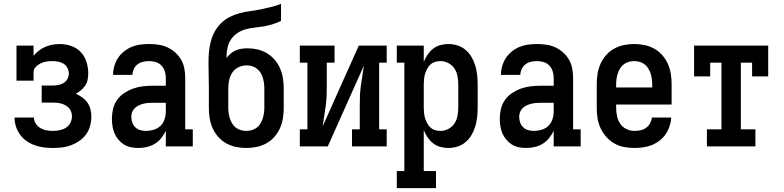

<svg xmlns="http://www.w3.org/2000/svg" viewBox="-20 -755 4040 990"><path d="M252 8Q229 8 205.5 5Q182 2 159.5 -6Q137 -14 117.5 -27.5Q98 -41 84 -60Q70 -79 62.5 -102Q55 -125 55 -149H155Q155 -132 164.5 -117.5Q174 -103 188.5 -94.5Q203 -86 219.5 -83Q236 -80 252 -80Q270 -80 287.5 -83.5Q305 -87 319.5 -96Q334 -105 342.5 -121Q351 -137 351 -155Q351 -166 347.5 -177.5Q344 -189 336 -197.5Q328 -206 317.5 -212Q307 -218 296 -221Q285 -224 273.5 -225Q262 -226 250 -226H195V-314H250Q265 -314 279.5 -316.5Q294 -319 307 -326.5Q320 -334 327.5 -347.5Q335 -361 335 -376Q335 -390 328 -404Q321 -418 308.5 -426Q296 -434 281 -437Q266 -440 251 -440Q241 -440 230.5 -439Q220 -438 210 -435.5Q200 -433 190.5 -428.5Q181 -424 173 -418Q165 -412 159 -403Q153 -394 153 -384V-339H65V-520H153V-467Q165 -482 180.5 -494Q196 -506 213.5 -513.5Q231 -521 250 -524.5Q269 -528 289 -528Q318 -528 347 -518Q376 -508 396 -487Q416 -466 425.5 -437Q435 -408 435 -378Q435 -362 432 -345.5Q429 -329 420 -315Q411 -301 398 -290Q385 -279 371 -272Q388 -264 404 -252.5Q420 -241 431 -225.5Q442 -210 446.5 -191Q451 -172 451 -153Q451 -129 444.5 -105.5Q438 -82 424 -62.5Q410 -43 390 -29Q370 -15 347.5 -6.5Q325 2 301 5Q277 8 252 8Z M693 8Q673 8 654 4Q635 0 619 -10Q603 -20 590.5 -35Q578 -50 570.5 -67.5Q563 -85 560 -104.5Q557 -124 557 -143Q557 -169 563 -194Q569 -219 584 -240Q599 -261 621 -275.5Q643 -290 667 -298.5Q691 -307 717 -310Q743 -313 768 -313H835V-354Q835 -371 829.5 -388Q824 -405 812 -417.5Q800 -430 783 -435Q766 -440 749 -440Q733 -440 717.5 -436.5Q702 -433 689.5 -423.5Q677 -414 670 -399Q663 -384 663 -369H563Q563 -392 569.5 -414.5Q576 -437 588.5 -456Q601 -475 619 -489.5Q637 -504 658.5 -513Q680 -522 703 -525Q726 -528 749 -528Q773 -528 797 -524.5Q821 -521 843 -511Q865 -501 883.5 -484.5Q902 -468 914 -447Q926 -426 930.5 -402Q935 -378 935 -354V-88H974V0H835V-80Q825 -60 811 -42.5Q797 -25 778 -13.5Q759 -2 737 3Q715 8 693 8ZM733 -80Q753 -80 773 -86Q793 -92 807.5 -106Q822 -120 828.5 -140Q835 -160 835 -180V-225H768Q756 -225 743.5 -224Q731 -223 719 -220Q707 -217 695.5 -211.5Q684 -206 675 -197.5Q666 -189 661.5 -177Q657 -165 657 -153Q657 -138 662 -123.5Q667 -109 678 -98.5Q689 -88 703.5 -84Q718 -80 733 -80Z M1250 8Q1223 8 1196.5 2.5Q1170 -3 1146.5 -16Q1123 -29 1105 -49.5Q1087 -70 1076 -95Q1065 -120 1061 -146.5Q1057 -173 1057 -200V-298Q1057 -332 1056 -365.5Q1055 -399 1055 -433Q1055 -460 1057.5 -487.5Q1060 -515 1067 -541.5Q1074 -568 1087 -592Q1100 -616 1120 -635.5Q1140 -655 1164.5 -667.5Q1189 -680 1215.5 -687Q1242 -694 1269 -697.5Q1296 -701 1323 -706.5Q1350 -712 1376.5 -718.5Q1403 -725 1429 -735V-647Q1408 -637 1385.5 -630Q1363 -623 1339.5 -619Q1316 -615 1292.5 -612.5Q1269 -610 1246.5 -604Q1224 -598 1204 -584.5Q1184 -571 1171 -551.5Q1158 -532 1153 -509Q1148 -486 1148 -462V-456Q1157 -468 1169 -478.5Q1181 -489 1195 -495Q1209 -501 1224.5 -503.5Q1240 -506 1255 -506Q1282 -506 1308 -500Q1334 -494 1356.5 -480.5Q1379 -467 1396.5 -446.5Q1414 -426 1424.5 -401.5Q1435 -377 1439 -350.5Q1443 -324 1443 -298V-200Q1443 -173 1439 -146.5Q1435 -120 1424 -95Q1413 -70 1395 -49.5Q1377 -29 1353.5 -16Q1330 -3 1303.5 2.5Q1277 8 1250 8ZM1250 -80Q1264 -80 1278 -84Q1292 -88 1303.5 -96.5Q1315 -105 1322.5 -117.5Q1330 -130 1334.5 -143.5Q1339 -157 1341 -171.5Q1343 -186 1343 -200V-298Q1343 -312 1341 -326.5Q1339 -341 1335 -354.5Q1331 -368 1323.5 -380Q1316 -392 1304.5 -401Q1293 -410 1279.5 -414Q1266 -418 1251 -418Q1230 -418 1210 -408.5Q1190 -399 1178 -381Q1166 -363 1161.5 -341.5Q1157 -320 1157 -298V-200Q1157 -186 1159 -171.5Q1161 -157 1165.5 -143.5Q1170 -130 1177.5 -117.5Q1185 -105 1196.5 -96.5Q1208 -88 1222 -84Q1236 -80 1250 -80Z M1526 0V-88H1565V-432H1526V-520H1705V-432H1665V-312Q1665 -286 1664 -260Q1663 -234 1659.5 -208Q1656 -182 1651.5 -156Q1647 -130 1644 -104L1830 -520H1974V-432H1935V-88H1974V0H1795V-88H1835V-208Q1835 -234 1836 -260Q1837 -286 1840.5 -312Q1844 -338 1848.5 -364Q1853 -390 1856 -416L1670 0Z M2026 215V127H2065V-432H2026V-520H2165V-436Q2173 -456 2185 -473.5Q2197 -491 2213.5 -504Q2230 -517 2250.5 -522.5Q2271 -528 2292 -528Q2316 -528 2339.5 -520.5Q2363 -513 2381.5 -497Q2400 -481 2412 -460Q2424 -439 2431 -415.5Q2438 -392 2440.5 -368Q2443 -344 2443 -320V-200Q2443 -176 2440.5 -152Q2438 -128 2431 -104.5Q2424 -81 2412 -60Q2400 -39 2381.5 -23Q2363 -7 2339.5 0.5Q2316 8 2292 8Q2271 8 2250.5 2.5Q2230 -3 2213.5 -16Q2197 -29 2185 -46.5Q2173 -64 2165 -84V127H2228V215ZM2251 -80Q2272 -80 2291.5 -90Q2311 -100 2323 -118Q2335 -136 2339 -157.5Q2343 -179 2343 -200V-320Q2343 -341 2339 -362.5Q2335 -384 2323 -402Q2311 -420 2291.5 -430Q2272 -440 2251 -440Q2237 -440 2223.5 -436Q2210 -432 2199.5 -422.5Q2189 -413 2182.5 -400.5Q2176 -388 2172 -375Q2168 -362 2166.5 -348Q2165 -334 2165 -320V-200Q2165 -186 2166.5 -172Q2168 -158 2172 -145Q2176 -132 2182.5 -119.5Q2189 -107 2199.5 -97.5Q2210 -88 2223.5 -84Q2237 -80 2251 -80Z M2693 8Q2673 8 2654 4Q2635 0 2619 -10Q2603 -20 2590.5 -35Q2578 -50 2570.5 -67.5Q2563 -85 2560 -104.5Q2557 -124 2557 -143Q2557 -169 2563 -194Q2569 -219 2584 -240Q2599 -261 2621 -275.5Q2643 -290 2667 -298.5Q2691 -307 2717 -310Q2743 -313 2768 -313H2835V-354Q2835 -371 2829.5 -388Q2824 -405 2812 -417.5Q2800 -430 2783 -435Q2766 -440 2749 -440Q2733 -440 2717.5 -436.5Q2702 -433 2689.5 -423.5Q2677 -414 2670 -399Q2663 -384 2663 -369H2563Q2563 -392 2569.5 -414.5Q2576 -437 2588.5 -456Q2601 -475 2619 -489.5Q2637 -504 2658.5 -513Q2680 -522 2703 -525Q2726 -528 2749 -528Q2773 -528 2797 -524.5Q2821 -521 2843 -511Q2865 -501 2883.5 -484.5Q2902 -468 2914 -447Q2926 -426 2930.5 -402Q2935 -378 2935 -354V-88H2974V0H2835V-80Q2825 -60 2811 -42.5Q2797 -25 2778 -13.5Q2759 -2 2737 3Q2715 8 2693 8ZM2733 -80Q2753 -80 2773 -86Q2793 -92 2807.5 -106Q2822 -120 2828.5 -140Q2835 -160 2835 -180V-225H2768Q2756 -225 2743.5 -224Q2731 -223 2719 -220Q2707 -217 2695.5 -211.5Q2684 -206 2675 -197.5Q2666 -189 2661.5 -177Q2657 -165 2657 -153Q2657 -138 2662 -123.5Q2667 -109 2678 -98.5Q2689 -88 2703.5 -84Q2718 -80 2733 -80Z M3252 8Q3225 8 3198 3Q3171 -2 3147.5 -15.5Q3124 -29 3106 -49.5Q3088 -70 3076.5 -94.5Q3065 -119 3061 -146Q3057 -173 3057 -200V-320Q3057 -347 3061 -373.5Q3065 -400 3076 -425Q3087 -450 3105 -470.5Q3123 -491 3146.5 -504Q3170 -517 3196.5 -522.5Q3223 -528 3250 -528Q3277 -528 3303.5 -522.5Q3330 -517 3353.5 -504Q3377 -491 3395 -470.5Q3413 -450 3424 -425Q3435 -400 3439 -373.5Q3443 -347 3443 -320V-216H3157V-200Q3157 -178 3161.5 -156.5Q3166 -135 3178 -117Q3190 -99 3210 -89.5Q3230 -80 3252 -80Q3268 -80 3283.5 -83.5Q3299 -87 3311.5 -96Q3324 -105 3332 -119.5Q3340 -134 3341 -149H3441Q3440 -127 3432.5 -104.5Q3425 -82 3412.5 -63.5Q3400 -45 3381.5 -30.5Q3363 -16 3342 -7.5Q3321 1 3298 4.5Q3275 8 3252 8ZM3343 -304V-320Q3343 -334 3341 -348.5Q3339 -363 3334.5 -376.5Q3330 -390 3322.5 -402.5Q3315 -415 3303.5 -423.5Q3292 -432 3278 -436Q3264 -440 3250 -440Q3236 -440 3222 -436Q3208 -432 3196.5 -423.5Q3185 -415 3177.5 -402.5Q3170 -390 3165.5 -376.5Q3161 -363 3159 -348.5Q3157 -334 3157 -320V-304Z M3625 0V-88H3700V-432H3642V-361H3559V-520H3941V-361H3858V-432H3800V-88H3875V0Z"/></svg>

Font: Iosevka Curly Slab Semibold
Style: Regular
Weight: 600
Monospace: yes
Designer: Belleve Invis
Foundry: Belleve Invis
Version: Version 22.1.2; ttfautohint (v1.8.4)